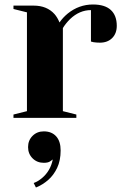

<svg xmlns="http://www.w3.org/2000/svg" viewBox="-20 -525 545 855"><path d="M40 -15 100 -30V-470L40 -485V-500H130Q189 -500 223 -462Q236 -447 245 -425Q260 -447 282 -465Q332 -505 394 -505Q447 -505 473.5 -480.5Q500 -456 500 -410Q500 -376 479.5 -355.5Q459 -335 425 -335Q411 -335 397 -337L385 -340V-480Q334 -480 292 -440Q272 -420 260 -400V-30L320 -15V0H40ZM130 290Q149 283 167 268Q205 236 215 185Q212 188 209 189.5Q206 191 204 193Q195 200 175 200Q145 200 125 180Q105 160 105 130Q105 100 125 80Q145 60 175 60Q210 60 230 82Q250 104 250 145Q250 190 234.5 222.5Q219 255 195 276Q170 298 140 310Z"/></svg>

Font: Yeseva One
Style: Regular
Weight: 400
Designer: Jovanny Lemonad
Foundry: Jovanny Lemonad
Version: Version 2.000